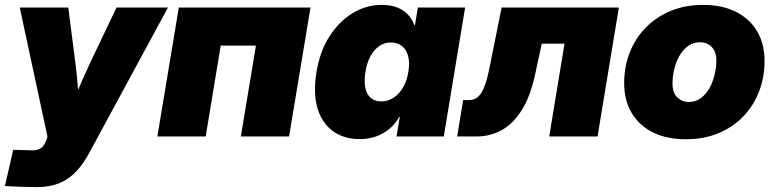

<svg xmlns="http://www.w3.org/2000/svg" viewBox="-37 -553 3140 778"><path d="M-17.1 200.7 16.6 54.2 82.5 55.7Q103.5 57.6 116.7 53.2Q129.9 48.8 138.2 38.1Q146.5 27.3 152.8 9.8L155.3 0L43 -522.5H239.7L268.6 -296.9Q275.4 -243.7 279.3 -189.9Q283.2 -136.2 287.1 -80.1H234.9Q256.8 -136.2 280 -190.2Q303.2 -244.1 327.6 -296.9L435.1 -522.5H643.6L327.1 62Q301.3 110.8 271 142.6Q240.7 174.3 202.4 189.7Q164.1 205.1 112.3 205.1Q80.1 205.1 46.4 203.9Q12.7 202.6 -17.1 200.7Z M1221.2 -522.5 1134.3 0H939L1000 -368.2H857.4L796.4 0H600.6L687.5 -522.5Z M1421.4 10.7Q1356 10.7 1311.3 -22.2Q1266.6 -55.2 1249 -116.2Q1231.4 -177.2 1245.6 -261.7Q1259.3 -345.2 1298.3 -406Q1337.4 -466.8 1392.3 -500Q1447.3 -533.2 1509.3 -533.2Q1544.4 -533.2 1570.6 -523.4Q1596.7 -513.7 1614.5 -495.4Q1632.3 -477.1 1642.1 -451.2H1644.5L1656.2 -522.5H1847.7L1761.2 0H1569.8L1583 -79.1H1580.6Q1564.9 -50.8 1540.8 -30.8Q1516.6 -10.7 1486.6 0Q1456.5 10.7 1421.4 10.7ZM1507.8 -142.1Q1534.7 -142.1 1557.4 -156.7Q1580.1 -171.4 1595.9 -198.2Q1611.8 -225.1 1617.7 -261.7Q1624 -298.3 1616.9 -325Q1609.9 -351.6 1592 -366.2Q1574.2 -380.9 1547.4 -380.9Q1520.5 -380.9 1499.5 -366.2Q1478.5 -351.6 1464.1 -325Q1449.7 -298.3 1443.8 -261.7Q1438 -225.1 1443.1 -198.2Q1448.2 -171.4 1464.8 -156.7Q1481.4 -142.1 1507.8 -142.1Z M1815.4 0 1839.8 -147.5H1863.3Q1879.4 -147.5 1891.6 -154.5Q1903.8 -161.6 1913.3 -176.8Q1922.9 -191.9 1930.9 -216.3Q1939 -240.7 1945.8 -274.9L1995.6 -522.5H2470.7L2384.3 0H2188.5L2250.5 -376H2158.2L2132.3 -255.4Q2112.3 -161.6 2076.4 -105.5Q2040.5 -49.3 1993.9 -24.7Q1947.3 0 1895 0Z M2741.7 11.2Q2664.6 11.2 2608.6 -16.6Q2552.7 -44.4 2522.5 -95.5Q2492.2 -146.5 2492.2 -216.3Q2492.2 -284.2 2515.4 -342Q2538.6 -399.9 2581.1 -442.6Q2623.5 -485.4 2682.1 -509.3Q2740.7 -533.2 2812 -533.2Q2889.2 -533.2 2945.1 -505.1Q3001 -477.1 3031 -426Q3061 -375 3061 -305.2Q3061 -240.7 3039.3 -183.6Q3017.6 -126.5 2976.1 -82.5Q2934.6 -38.6 2875.5 -13.7Q2816.4 11.2 2741.7 11.2ZM2753.9 -139.6Q2782.2 -139.6 2803.5 -155.8Q2824.7 -171.9 2838.4 -197Q2852.1 -222.2 2858.9 -251.5Q2865.7 -280.8 2865.7 -308.1Q2865.7 -333 2856.7 -349.4Q2847.7 -365.7 2832.8 -373.8Q2817.9 -381.8 2799.8 -381.8Q2771.5 -381.8 2750.2 -366Q2729 -350.1 2715.1 -325Q2701.2 -299.8 2694.6 -270.5Q2688 -241.2 2688 -214.4Q2688 -176.8 2707.8 -158.2Q2727.5 -139.6 2753.9 -139.6Z"/></svg>

Font: Inter 28pt Black
Style: Italic
Weight: 900
Italic angle: -9.3988°
Designer: Rasmus Andersson
Foundry: rsms
Version: Version 4.001;git-66647c0bb